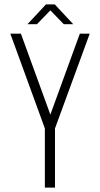

<svg xmlns="http://www.w3.org/2000/svg" viewBox="-20 -853 455 873"><path d="M148 -743H105L189 -833H229L313 -743H270L209 -806ZM184 -269 27 -700H75L209 -332L343 -700H388L230 -269V0H184Z"/></svg>

Font: Bebas Neue Book
Style: Regular
Weight: 300
Designer: Ryoichi Tsunekawa
Foundry: Ryoichi Tsunekawa
Version: Version 1.003;PS 001.003;hotconv 1.0.88;makeotf.lib2.5.64775